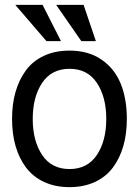

<svg xmlns="http://www.w3.org/2000/svg" viewBox="-20 -749 574 793"><path d="M155.8 -729 231.9 -579.1H171.9L43 -729ZM325.2 -729 376 -579.1H315.9L211.9 -729ZM267.1 -540Q345.2 -540 399.4 -502.7Q453.6 -465.3 478.8 -402.8Q503.9 -340.3 503.9 -257.8Q503.9 -196.3 489.3 -145.5Q474.6 -94.7 446 -56.6Q417.5 -18.6 371.8 2.7Q326.2 23.9 267.1 23.9Q208 23.9 162.4 2.7Q116.7 -18.6 87.9 -56.6Q59.1 -94.7 44.4 -145.5Q29.8 -196.3 29.8 -257.8Q29.8 -319.3 44.4 -370.1Q59.1 -420.9 87.6 -459.2Q116.2 -497.6 162.1 -518.8Q208 -540 267.1 -540ZM154.1 -406.7Q115.2 -348.6 115.2 -257.8Q115.2 -167 154.1 -108.9Q192.9 -50.8 267.1 -50.8Q341.3 -50.8 380.1 -108.9Q418.9 -167 418.9 -257.8Q418.9 -348.6 380.1 -406.7Q341.3 -464.8 267.1 -464.8Q192.9 -464.8 154.1 -406.7Z"/></svg>

Font: Miedinger*
Style: Book
Weight: 400
Version: Version 001.000